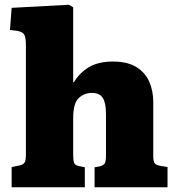

<svg xmlns="http://www.w3.org/2000/svg" viewBox="-20 -788 746 808"><path d="M29 0V-85L63 -92Q77 -95 83 -103.5Q89 -112 89 -138V-596Q89 -629 82.5 -641.5Q76 -654 53 -658L22 -662L29 -755L270 -768L288 -757V-443L291 -442Q315 -482 354.5 -505.5Q394 -529 455 -529Q516 -529 553.5 -506Q591 -483 608 -444.5Q625 -406 625 -358V-130Q625 -110 630.5 -101.5Q636 -93 656 -90L685 -85V0H378V-84L400 -88Q415 -92 420.5 -100Q426 -108 426 -132V-308Q426 -355 412.5 -376Q399 -397 367 -397Q334 -397 311 -375Q288 -353 288 -291V-134Q288 -113 292 -102.5Q296 -92 313 -89L337 -84V0Z"/></svg>

Font: Literata 12pt ExtraBold
Style: Regular
Weight: 800
Designer: Latin by Veronika Burian and Jose Scaglione. Greek by Irene Vlachou. Cyrillic by Vera Evstafieva.
Foundry: TypeTogether
Version: Version 3.002